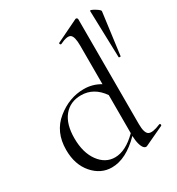

<svg xmlns="http://www.w3.org/2000/svg" viewBox="-176 -838 891 964"><g transform="rotate(-30 270.0 -356.0)"><path d="M489 -722Q489 -731 521 -711Q541 -698 540 -692L508 -449Q507 -447 502 -447.5Q497 -448 497 -450ZM505 -56Q507 -57 509.5 -55Q512 -53 512 -50Q512 -47 510 -45L399 7Q390 12 381 4.5Q372 -3 366 -23.5Q360 -44 359 -73Q275 13 192 13Q128 13 82 -40Q36 -93 36 -178Q36 -282 108 -340.5Q180 -399 265 -399Q316 -399 359 -373V-597Q359 -650 342.5 -661.5Q326 -673 281 -651Q278 -650 275.5 -652.5Q273 -655 273 -658Q273 -661 276 -662L406 -725Q410 -726 413.5 -723Q417 -720 417 -717V-109Q417 -56 436 -45.5Q455 -35 505 -56ZM231 -23Q293 -23 359 -89V-310Q311 -379 237 -379Q174 -379 137.5 -334.5Q101 -290 101 -208Q101 -125 138 -74Q175 -23 231 -23Z"/></g></svg>

Font: Cormorant
Style: Regular
Weight: 400
Designer: Christian Thalmann (Catharsis Fonts)
Version: Version 1.000;PS 001.000;hotconv 1.0.70;makeotf.lib2.5.58329